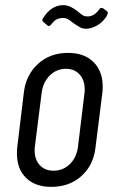

<svg xmlns="http://www.w3.org/2000/svg" viewBox="-20 -720 442 748"><path d="M46 -121Q46 -137 47 -145L73 -360Q81 -428 128 -471Q175 -514 245 -514Q308 -514 344 -478.5Q380 -443 380 -384Q380 -368 379 -360L352 -145Q344 -76 297 -34Q250 8 180 8Q117 8 81.5 -27Q46 -62 46 -121ZM284 -150 309 -356Q310 -362 310 -372Q310 -408 290 -430Q270 -452 237 -452Q200 -452 173.5 -425.5Q147 -399 142 -356L116 -150Q115 -144 115 -134Q115 -98 135 -76.5Q155 -55 188 -55Q226 -55 252.5 -81Q279 -107 284 -150ZM266 -630Q263 -632 255 -638.5Q247 -645 240 -647.5Q233 -650 226 -650Q212 -650 201 -644.5Q190 -639 179 -624Q171 -615 165 -621L149 -634Q142 -641 147 -648Q179 -700 227 -700Q252 -700 281 -677Q295 -665 302.5 -660.5Q310 -656 322 -656Q347 -656 367 -684Q369 -688 373 -689Q377 -690 381 -688L397 -676Q400 -673 400 -670Q400 -666 395 -656Q378 -631 356 -619.5Q334 -608 316 -608Q302 -608 292 -613.5Q282 -619 266 -630Z"/></svg>

Font: Barlow Condensed
Style: Italic
Weight: 400
Width: 3
Italic angle: -7°
Designer: Jeremy Tribby
Foundry: Tribby Type
Version: Version 1.408